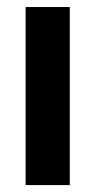

<svg xmlns="http://www.w3.org/2000/svg" viewBox="-20 -536 276 556"><path d="M54.2 0V-515.6H182.1V0Z"/></svg>

Font: Inter Display Semi Bold
Style: Regular
Weight: 600
Designer: Rasmus Andersson
Foundry: rsms
Version: Version 4.000;git-37864ae